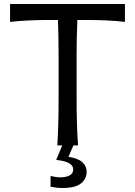

<svg xmlns="http://www.w3.org/2000/svg" viewBox="-20 -733 681 968"><path d="M414.1 -632.3H370.1Q366.2 -545.4 366.2 -461.4V-235.4Q366.2 -98.6 373.5 0H350.1L325.2 57.6Q374 64.9 395.5 85.2Q417 105.5 417 132.8Q417 169.4 387.7 192.1Q358.4 214.8 296.4 214.8Q267.6 214.8 234.9 208.5V153.8Q261.2 161.1 286.1 161.1Q349.1 159.2 349.1 121.1Q349.1 82 263.2 73.2L293.9 0H269Q275.4 -103 275.4 -235.4V-461.4Q275.4 -556.6 272 -632.3H227.1Q117.2 -632.3 30.8 -622.6V-712.9H609.9V-622.6Q530.3 -632.3 414.1 -632.3Z"/></svg>

Font: Commissioner Flair
Style: Regular
Weight: 400
Designer: Kostas Bartsokas
Foundry: Kostas Bartsokas
Version: Version 1.000